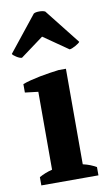

<svg xmlns="http://www.w3.org/2000/svg" viewBox="-91 -769 458 812"><g transform="rotate(-10 138.0 -363.0)"><path d="M264.2 0H19V-35.6Q32.7 -43 45.4 -48.1Q58.1 -53.2 75.2 -57.6V-392.1L18.6 -398.9V-435.1Q32.2 -440.4 52.2 -445.6Q72.3 -450.7 94.2 -455.1Q116.2 -459.5 137.9 -462.6Q159.7 -465.8 175.8 -467.8H207V-57.6Q225.6 -53.2 238.3 -48.1Q251 -43 264.2 -35.6ZM32.2 -545.9Q22.9 -545.9 8.8 -554.9Q-5.4 -564 -7.3 -569.3L113.8 -721.2Q121.1 -726.1 137.5 -726.1Q153.8 -726.1 163.1 -721.2L282.2 -570.3Q281.2 -567.9 275.4 -563.7Q269.5 -559.6 262.7 -555.7Q255.9 -551.8 248.5 -548.8Q241.2 -545.9 236.8 -545.9L131.3 -619.1Z"/></g></svg>

Font: PT Astra Serif
Style: Bold
Weight: 700
Designer: A.Korolkova, I. Chaeva
Foundry: ParaType Ltd
Version: Version 1.002